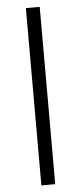

<svg xmlns="http://www.w3.org/2000/svg" viewBox="-55 -813 353 843"><g transform="rotate(-5 121.0 -391.0)"><path d="M153.5 -781.5V0H92.5V-781.5Z"/></g></svg>

Font: Epilogue Light
Style: Regular
Weight: 300
Designer: Tyler Finck
Foundry: Etcetera Type Co
Version: Version 2.111; ttfautohint (v1.8.3)